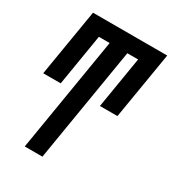

<svg xmlns="http://www.w3.org/2000/svg" viewBox="-178 -623 855 941"><g transform="rotate(30 250.0 -152.5)"><path d="M108 215 215 -432H154L106 -141H7L70 -520H490L427 -141H328L376 -432H315L208 215Z"/></g></svg>

Font: Iosevka SS18 Semibold
Style: Italic
Weight: 600
Italic angle: -9°
Monospace: yes
Designer: Belleve Invis
Foundry: Belleve Invis
Version: Version 25.1.1; ttfautohint (v1.8.4)